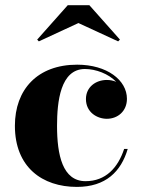

<svg xmlns="http://www.w3.org/2000/svg" viewBox="-20 -724 566 754"><path d="M288 -633.5 444 -561.5 451 -568.5 331 -703.5H246L126 -568.5L132.5 -561.5ZM481.5 -139H467.5C443 -65 395 -12.5 316 -12.5C225.5 -12.5 204 -115.5 204 -230C204 -324 217 -453 313.5 -453C356 -453 406 -434.5 436.5 -402.5C425.5 -407.5 412.5 -410 399.5 -410C356.5 -410 317.5 -382.5 317.5 -335C317.5 -282.5 362 -257.5 399.5 -257.5C442.5 -257.5 478.5 -287.5 478.5 -336C478.5 -409.5 400 -470 283 -470C127 -470 38.5 -372.5 38.5 -230C38.5 -67.5 146 10 282 10C395.5 10 455.5 -50.5 481.5 -139Z"/></svg>

Font: Bodoni* 16pt
Style: Bold
Weight: 700
Version: Version 2.3